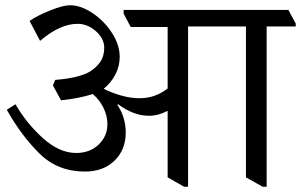

<svg xmlns="http://www.w3.org/2000/svg" viewBox="-20 -683 1149 733"><path d="M1109 -582H998V30H983L919 -6V-582H698V30H683L620 -6V-259H618Q584 -241 549 -241Q490 -241 431 -285L428 -283Q460 -235 460 -177Q460 -111 417 -69.5Q374 -28 304 -28Q200 -28 130 -97.5Q60 -167 6 -264L39 -285Q82 -211 144.5 -155Q207 -99 271 -99Q323 -99 356.5 -131Q390 -163 390 -209Q390 -241 375 -271.5Q360 -302 334 -324Q281 -307 213 -300L182 -357L191 -378Q280 -385 322 -409Q348 -425 363 -447Q378 -469 378 -502Q377 -537 345.5 -564.5Q314 -592 276 -592Q209 -592 133 -527L93 -603Q121 -623 171 -643Q221 -663 247 -663Q288 -663 332.5 -633.5Q377 -604 407 -558Q437 -512 437 -465Q437 -432 421.5 -400.5Q406 -369 376 -344Q405 -329 442 -318.5Q479 -308 512 -308Q544 -308 570 -317.5Q596 -327 620 -345V-580H479L452 -631V-645H1081L1109 -593Z"/></svg>

Font: Martel
Style: Regular
Weight: 400
Designer: Dan Reynolds
Foundry: Dan Reynolds
Version: Version 1.001; ttfautohint (v1.1) -l 5 -r 5 -G 72 -x 0 -D la